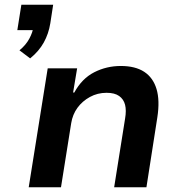

<svg xmlns="http://www.w3.org/2000/svg" viewBox="-20 -789 756 809"><path d="M107 -543 62 -577Q89 -599 103.5 -626Q118 -653 121 -677L143 -662H53L70 -769H204L192 -691Q185 -647 164.5 -610Q144 -573 107 -543ZM101 0 181 -501H305L288 -399H293Q325 -458 377 -484.5Q429 -511 489 -511Q550 -511 587.5 -486.5Q625 -462 639.5 -414Q654 -366 643 -295L597 0H461L507 -289Q513 -324 507 -347.5Q501 -371 482 -384.5Q463 -398 429 -398Q391 -398 359 -380.5Q327 -363 306.5 -335Q286 -307 280 -270L237 0Z"/></svg>

Font: Nunito Sans 7pt
Style: Bold Italic
Weight: 700
Italic angle: -9°
Version: Version 3.101;gftools[0.9.27]